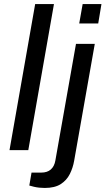

<svg xmlns="http://www.w3.org/2000/svg" viewBox="-20 -743 522 950"><path d="M27 0 154 -723H247L120 0ZM372 -627 389 -723H482L466 -627ZM201 187Q188 187 174 185.5Q160 184 147.5 181Q135 178 125 175L136 111H184Q214 111 231.5 95.5Q249 80 254 51L356 -526H449L347 52Q341 87 325.5 118Q310 149 280.5 168Q251 187 201 187Z"/></svg>

Font: Archivo SemiExpanded
Style: Italic
Weight: 400
Width: 6
Italic angle: -10°
Designer: Hector Gatti
Foundry: Omnibus-Type
Version: Version 2.001